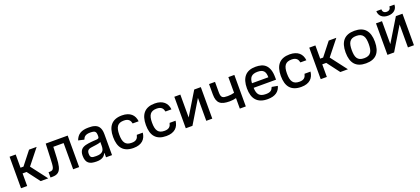

<svg xmlns="http://www.w3.org/2000/svg" viewBox="57 -1921 6832 3124"><g transform="rotate(-20 3473.0 -359.0)"><path d="M71.4 0V-545.5H177.6V-316.8H228.7L408.7 -545.5H540.1L328.8 -280.2L542.6 0H410.9L246.4 -218H177.6V0Z M581.3 -92H600.9Q630.3 -92 646.7 -101.4Q663 -110.8 671.2 -134.8Q679.3 -158.7 682.2 -199.8Q685 -240.8 687.5 -304L697.1 -545.5H1077.8V0H973.7V-453.8H795.5L786.9 -268.5Q784.8 -223.4 780.7 -185.9Q776.6 -148.4 769 -118.6Q761.4 -88.8 749.3 -66.6Q737.2 -44.4 718.9 -29.5Q700.6 -14.6 675.2 -7.3Q649.9 0 615.8 0H581.7Z M1193.5 -154.1Q1193.5 -189.6 1201.9 -214.7Q1210.2 -239.7 1224.8 -256.7Q1239.3 -273.8 1259.4 -284.3Q1279.5 -294.7 1302.6 -301Q1325.6 -307.2 1351.2 -310.7Q1376.8 -314.3 1402.7 -317.1Q1427.2 -320 1446.9 -320.8Q1466.6 -321.7 1481.9 -322.4Q1497.2 -323.2 1508.3 -324.9Q1519.5 -326.7 1526.6 -331.1Q1533.7 -335.6 1537.1 -343.9Q1540.5 -352.3 1540.5 -366.5V-369Q1540.5 -398.8 1536.4 -417.8Q1532.3 -436.8 1521 -447.6Q1509.6 -458.5 1489.3 -462.5Q1469.1 -466.6 1436.8 -466.6Q1403.4 -466.6 1381.6 -460.2Q1359.7 -453.8 1345.9 -443.2Q1332 -432.5 1324 -418.9Q1316.1 -405.2 1310 -390.6L1210.2 -413.4Q1223.7 -450.6 1244.1 -477.1Q1264.6 -503.6 1292.4 -520.2Q1320.3 -536.9 1356 -544.7Q1391.7 -552.6 1435.4 -552.6Q1461.6 -552.6 1487.4 -550.8Q1513.1 -549 1536.6 -542.4Q1560 -535.9 1580.3 -523.4Q1600.5 -511 1615.4 -489.9Q1630.3 -468.8 1638.7 -437.5Q1647 -406.2 1647 -362.2V0H1543.3V-74.6H1539.1Q1531.6 -59.3 1520.6 -43.9Q1509.6 -28.4 1491.3 -16Q1473 -3.6 1445.7 4.3Q1418.3 12.1 1377.8 12.1Q1332.4 12.1 1297.9 4.3Q1263.5 -3.6 1240.2 -22.7Q1217 -41.9 1205.3 -73.9Q1193.5 -105.8 1193.5 -154.1ZM1400.9 -73.2Q1440.7 -73.2 1467.5 -81Q1494.3 -88.8 1510.7 -104.2Q1527 -119.7 1533.9 -142.8Q1540.8 -165.8 1540.8 -196.7V-267Q1536.9 -263.1 1528.2 -259.9Q1519.5 -256.7 1507.6 -253.7Q1495.7 -250.7 1482.2 -248.4Q1468.8 -246.1 1455.4 -244.1Q1442.1 -242.2 1430 -240.6Q1418 -239 1409.4 -237.9Q1386.4 -234.7 1365.9 -231.5Q1345.5 -228.3 1330.4 -220.2Q1315.3 -212 1306.5 -196.4Q1297.6 -180.8 1297.6 -152.7Q1297.6 -126.4 1302.7 -110.6Q1307.9 -94.8 1320 -86.5Q1332 -78.1 1351.9 -75.6Q1371.8 -73.2 1400.9 -73.2Z M1763.8 -270.2Q1763.8 -339.5 1779.3 -392.2Q1794.7 -445 1826.2 -480.6Q1857.6 -516.3 1905.2 -534.4Q1952.8 -552.6 2017 -552.6Q2070.3 -552.6 2110.4 -539.4Q2150.6 -526.3 2178.4 -502.3Q2206.3 -478.3 2222.1 -444.4Q2237.9 -410.5 2242.2 -369.3H2138.8Q2134.6 -388.5 2127.3 -405.5Q2120 -422.6 2106.5 -435.4Q2093 -448.2 2071.9 -455.6Q2050.8 -463.1 2018.8 -463.1Q1979 -463.1 1950.8 -452.2Q1922.6 -441.4 1905 -418.3Q1887.4 -395.2 1879.3 -359.2Q1871.1 -323.2 1871.1 -272.7Q1871.1 -221.6 1879.1 -184.8Q1887.1 -148.1 1904.7 -124.5Q1922.2 -100.9 1950.3 -89.8Q1978.3 -78.8 2018.8 -78.8Q2048.3 -78.8 2068.9 -85.2Q2089.5 -91.6 2103.3 -103.7Q2117.2 -115.8 2125.5 -133.2Q2133.9 -150.6 2138.8 -172.6H2242.2Q2237.9 -132.8 2223 -99.1Q2208.1 -65.3 2180.9 -40.8Q2153.8 -16.3 2113.5 -2.7Q2073.2 11 2018.1 11Q1952.1 11 1904.1 -7.3Q1856.2 -25.6 1824.9 -61.3Q1793.7 -96.9 1778.8 -149.5Q1763.8 -202.1 1763.8 -270.2Z M2331.7 -270.2Q2331.7 -339.5 2347.1 -392.2Q2362.6 -445 2394 -480.6Q2425.4 -516.3 2473 -534.4Q2520.6 -552.6 2584.9 -552.6Q2638.1 -552.6 2678.3 -539.4Q2718.4 -526.3 2746.3 -502.3Q2774.1 -478.3 2790 -444.4Q2805.8 -410.5 2810 -369.3H2706.7Q2702.4 -388.5 2695.1 -405.5Q2687.9 -422.6 2674.4 -435.4Q2660.9 -448.2 2639.7 -455.6Q2618.6 -463.1 2586.6 -463.1Q2546.9 -463.1 2518.6 -452.2Q2490.4 -441.4 2472.8 -418.3Q2455.3 -395.2 2447.1 -359.2Q2438.9 -323.2 2438.9 -272.7Q2438.9 -221.6 2446.9 -184.8Q2454.9 -148.1 2472.5 -124.5Q2490.1 -100.9 2518.1 -89.8Q2546.2 -78.8 2586.6 -78.8Q2616.1 -78.8 2636.7 -85.2Q2657.3 -91.6 2671.2 -103.7Q2685 -115.8 2693.4 -133.2Q2701.7 -150.6 2706.7 -172.6H2810Q2805.8 -132.8 2790.8 -99.1Q2775.9 -65.3 2748.8 -40.8Q2721.6 -16.3 2681.3 -2.7Q2641 11 2585.9 11Q2519.9 11 2471.9 -7.3Q2424 -25.6 2392.8 -61.3Q2361.5 -96.9 2346.6 -149.5Q2331.7 -202.1 2331.7 -270.2Z M2924 -545.5H3028.1V-148.8L3268.5 -545.5H3382.8V0H3278.8V-397L3039.4 0H2924Z M3525.6 -546.5H3628.9V-368.3Q3628.9 -332.7 3634.6 -311.1Q3640.3 -289.4 3653.8 -277.7Q3667.3 -266 3689.8 -262.3Q3712.4 -258.5 3746.1 -258.5Q3777.3 -258.5 3805 -262.6Q3832.7 -266.7 3859.7 -273.8V-545.5H3963.4V0H3859.7V-181.5Q3833.5 -174.7 3805.4 -170.8Q3777.3 -166.9 3746.1 -166.9Q3688.9 -166.9 3647.2 -176.7Q3605.5 -186.4 3578.5 -209.7Q3551.5 -233 3538.5 -271.7Q3525.6 -310.4 3525.6 -368.3Z M4080.6 -269.2Q4080.6 -408.4 4143.1 -480.5Q4205.6 -552.6 4332.7 -552.6Q4385.7 -552.6 4430 -540Q4474.4 -527.3 4506.4 -496.1Q4538.4 -464.8 4556.3 -411.9Q4574.2 -359 4574.2 -278.4V-240.8H4186.4Q4187.5 -197.4 4196.6 -166.4Q4205.6 -135.3 4224.3 -115.4Q4242.9 -95.5 4271.7 -86.1Q4300.4 -76.7 4341.3 -76.7Q4370.7 -76.7 4391.3 -81.7Q4411.9 -86.6 4426.3 -96.4Q4440.7 -106.2 4450.3 -120.7Q4459.9 -135.3 4467 -154.5L4567.5 -136.4Q4558.6 -103 4541 -75.8Q4523.4 -48.7 4495.9 -29.3Q4468.4 -9.9 4429.9 0.5Q4391.3 11 4340.2 11Q4273.1 11 4224.3 -7.5Q4175.4 -25.9 4143.5 -61.6Q4111.5 -97.3 4096.1 -149.5Q4080.6 -201.7 4080.6 -269.2ZM4186.8 -320.3H4470.2Q4470.2 -358.3 4462.9 -385.7Q4455.6 -413 4439.3 -430.6Q4422.9 -448.2 4397 -456.5Q4371.1 -464.8 4333.5 -464.8Q4294.4 -464.8 4267.2 -455.6Q4240.1 -446.4 4222.7 -428.3Q4205.3 -410.2 4196.9 -383.2Q4188.6 -356.2 4186.8 -320.3Z M4668 -270.2Q4668 -339.5 4683.4 -392.2Q4698.9 -445 4730.3 -480.6Q4761.7 -516.3 4809.3 -534.4Q4856.9 -552.6 4921.2 -552.6Q4974.4 -552.6 5014.6 -539.4Q5054.7 -526.3 5082.6 -502.3Q5110.4 -478.3 5126.2 -444.4Q5142 -410.5 5146.3 -369.3H5043Q5038.7 -388.5 5031.4 -405.5Q5024.1 -422.6 5010.7 -435.4Q4997.2 -448.2 4976 -455.6Q4954.9 -463.1 4922.9 -463.1Q4883.2 -463.1 4854.9 -452.2Q4826.7 -441.4 4809.1 -418.3Q4791.5 -395.2 4783.4 -359.2Q4775.2 -323.2 4775.2 -272.7Q4775.2 -221.6 4783.2 -184.8Q4791.2 -148.1 4808.8 -124.5Q4826.3 -100.9 4854.4 -89.8Q4882.5 -78.8 4922.9 -78.8Q4952.4 -78.8 4973 -85.2Q4993.6 -91.6 5007.5 -103.7Q5021.3 -115.8 5029.7 -133.2Q5038 -150.6 5043 -172.6H5146.3Q5142 -132.8 5127.1 -99.1Q5112.2 -65.3 5085 -40.8Q5057.9 -16.3 5017.6 -2.7Q4977.3 11 4922.2 11Q4856.2 11 4808.2 -7.3Q4760.3 -25.6 4729 -61.3Q4697.8 -96.9 4682.9 -149.5Q4668 -202.1 4668 -270.2Z M5260.3 0V-545.5H5366.5V-316.8H5417.6L5597.7 -545.5H5729L5517.8 -280.2L5731.5 0H5599.8L5435.4 -218H5366.5V0Z M5789.1 -270.2Q5789.1 -410.9 5851.9 -481.7Q5914.8 -552.6 6043.3 -552.6Q6171.9 -552.6 6234.7 -481.7Q6297.6 -410.9 6297.6 -270.2Q6297.6 -130.3 6234.7 -59.7Q6171.9 11 6043.3 11Q5914.8 11 5851.9 -59.7Q5789.1 -130.3 5789.1 -270.2ZM5896.3 -270.6Q5896.3 -224.8 5902.7 -188.9Q5909.1 -153.1 5925.6 -128.4Q5942.1 -103.7 5970.7 -90.9Q5999.3 -78.1 6043.7 -78.1Q6087.7 -78.1 6116.1 -90.9Q6144.5 -103.7 6161 -128.4Q6177.6 -153.1 6183.9 -188.9Q6190.3 -224.8 6190.3 -270.6Q6190.3 -316.4 6183.9 -352.3Q6177.6 -388.1 6161 -413Q6144.5 -437.9 6116.1 -450.8Q6087.7 -463.8 6043.7 -463.8Q5999.3 -463.8 5970.7 -450.8Q5942.1 -437.9 5925.6 -413Q5909.1 -388.1 5902.7 -352.3Q5896.3 -316.4 5896.3 -270.6Z M6415.8 0V-545.5H6519.9V-148.8L6760.3 -545.5H6874.6V0H6770.6V-397L6531.2 0ZM6576 -730.1Q6576 -717 6579.7 -704.7Q6583.5 -692.5 6591.8 -683.1Q6600.1 -673.7 6613.3 -668.1Q6626.4 -662.6 6645.2 -662.6Q6664.1 -662.6 6677.2 -668.1Q6690.3 -673.7 6698.7 -682.9Q6707 -692.1 6710.9 -704.4Q6714.8 -716.6 6714.8 -730.1H6802.2Q6802.2 -700.3 6791.2 -675.4Q6780.2 -650.6 6759.8 -632.6Q6739.3 -614.7 6710.4 -604.9Q6681.5 -595.2 6645.2 -595.2Q6609.4 -595.2 6580.4 -604.9Q6551.5 -614.7 6531.2 -632.6Q6511 -650.6 6500 -675.4Q6489 -700.3 6489 -730.1Z"/></g></svg>

Font: Cannonade Med
Style: Regular
Weight: 500
Designer: Rasmus Andersson
Foundry: rsms
Version: Version 3.012;git-f93a4a705